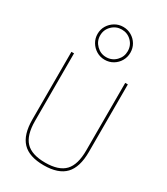

<svg xmlns="http://www.w3.org/2000/svg" viewBox="-251 -1151 1101 1267"><g transform="rotate(30 300.0 -517.0)"><path d="M300 10Q189 10 137 -44.5Q85 -99 85 -215V-730H105V-215Q105 -107 151 -58.5Q197 -10 300 -10Q403 -10 449 -58.5Q495 -107 495 -215V-730H515V-215Q515 -99 463 -44.5Q411 10 300 10ZM300 -794Q266 -794 237.5 -811Q209 -828 192 -856.5Q175 -885 175 -919Q175 -954 192 -982Q209 -1010 237.5 -1027Q266 -1044 300 -1044Q335 -1044 363.5 -1027Q392 -1010 408.5 -982Q425 -954 425 -919Q425 -885 408.5 -856.5Q392 -828 363.5 -811Q335 -794 300 -794ZM300 -814Q344 -814 374.5 -845Q405 -876 405 -919Q405 -963 374.5 -993.5Q344 -1024 300 -1024Q257 -1024 226 -993.5Q195 -963 195 -919Q195 -876 226 -845Q257 -814 300 -814Z"/></g></svg>

Font: M PLUS Code Latin Expanded Thin
Style: Regular
Weight: 250
Width: 7
Designer: Coji Morishita
Foundry: UNDERFOREST DESIGN
Version: Version 1.002; ttfautohint (v1.8.3)